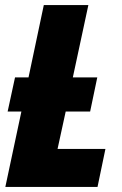

<svg xmlns="http://www.w3.org/2000/svg" viewBox="-20 -734 478 754"><path d="M1 0H363L394 -149H206L238 -296H334L362 -430H266L327 -714H152L92 -430H39L10 -296H64Z"/></svg>

Font: Noto Sans Condensed Black
Style: Italic
Weight: 900
Width: 3
Italic angle: -12°
Designer: Monotype Design Team
Foundry: Monotype Imaging Inc.
Version: Version 2.013